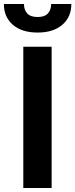

<svg xmlns="http://www.w3.org/2000/svg" viewBox="-42 -946 379 966"><path d="M217.8 0H75.2V-710.9H217.8ZM316.9 -925.8Q316.9 -860.4 271.5 -821.3Q226.1 -782.2 147.5 -782.2Q67.9 -782.2 22.7 -821.3Q-22.5 -860.4 -22.5 -925.8H78.6Q78.6 -896.5 95 -878.4Q111.3 -860.4 147.5 -860.4Q182.6 -860.4 199 -878.4Q215.3 -896.5 215.3 -925.8Z"/></svg>

Font: Roboto Web
Style: Bold
Weight: 700
Designer: Google
Version: Version 1.200310; 2013